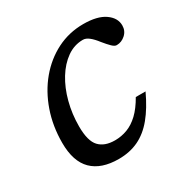

<svg xmlns="http://www.w3.org/2000/svg" viewBox="-122 -591 688 707"><g transform="rotate(-30 222.5 -238.0)"><path d="M291.5 -436.5Q254.5 -436.5 223.2 -414.5Q192 -392.5 168.8 -354.8Q145.5 -317 132.8 -268.5Q120 -220 120 -167Q120 -105 142.8 -80.8Q165.5 -56.5 209.5 -56.5Q237 -56.5 262.2 -66Q287.5 -75.5 310.8 -97.5Q334 -119.5 355 -156.5H396.5Q370 -99.5 339.5 -62.5Q309 -25.5 271.8 -7.8Q234.5 10 187.5 10Q113.5 10 74.8 -28.2Q36 -66.5 36 -145.5Q36 -216.5 57.5 -278.2Q79 -340 118 -386.8Q157 -433.5 209 -459.8Q261 -486 321.5 -486Q381 -486 412.5 -464Q444 -442 444 -410Q444 -387 427.5 -372Q411 -357 390.5 -357Q382 -356.5 370.8 -367.5Q359.5 -378.5 345 -396.5Q330.5 -415.5 317.2 -426Q304 -436.5 291.5 -436.5Z"/></g></svg>

Font: Newsreader 11pt
Style: Italic
Weight: 400
Italic angle: -17°
Version: Version 1.003